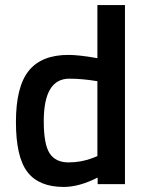

<svg xmlns="http://www.w3.org/2000/svg" viewBox="-20 -728 580 759"><path d="M365 -708H474V0H366V-26Q293 11 232 11Q134 11 88.5 -48Q43 -107 43 -246Q43 -385 93.5 -448Q144 -511 251 -511Q269 -511 297.5 -508Q326 -505 365 -498ZM348 -104 365 -111V-407Q335 -412 307.5 -414.5Q280 -417 254 -417Q153 -417 153 -249Q153 -157 176.5 -121.5Q200 -86 251 -86Q302 -86 348 -104Z"/></svg>

Font: Sunflower Medium
Style: Regular
Weight: 500
Designer: JIKJI
Foundry: JIKJI
Version: Version 1.00